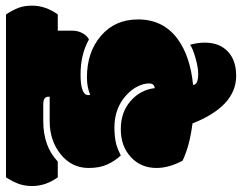

<svg xmlns="http://www.w3.org/2000/svg" viewBox="-148 -584 830 659"><g transform="rotate(-90 267.5 -255.0)"><path d="M270 -367.2Q270 -394 340.3 -394Q410.6 -394 460.9 -365.2Q473.6 -371.1 482.4 -387Q491.2 -402.8 491.2 -421.9V-472.2H546.9Q577.1 -514.2 577.1 -560.1Q577.1 -586.9 569.8 -606.4Q562.5 -626 546.9 -649.9H-12.2Q-27.8 -625.5 -34.9 -605.2Q-42 -585 -42 -560.1Q-42 -513.7 -12.2 -472.2H42Q94.2 -522 180.7 -522H238.3Q264.6 -522 264.6 -504.4Q264.6 -501 264.2 -500H180.7Q113.8 -500 66.9 -462.2Q20 -424.3 20 -366.2Q20 -328.1 32.2 -301.8Q44.4 -275.4 63 -255.9Q83 -266.1 99.1 -271Q125.5 -277.8 158.7 -277.8Q226.6 -277.8 271.5 -235.4Q290 -218.3 300 -197.8Q310.1 -177.2 310.1 -158.9Q310.1 -140.6 293.9 -139.6Q288.6 -188 250.2 -221.9Q211.9 -255.9 153.3 -255.9Q94.7 -255.9 57.4 -221.4Q20 -187 20 -133.3Q20 -90.8 44.9 -43.9Q95.7 -19.5 172.9 -9.8Q201.2 63 242.2 101.6Q283.2 140.1 336.4 140.1Q389.6 140.1 419.9 111.3Q450.2 82.5 450.2 32.7Q450.2 8.3 442.9 -18.1Q430.2 -8.8 397.5 0.5Q364.7 9.8 343.8 9.8Q305.2 9.8 305.2 -7.8Q403.8 -17.6 462.9 -61Q529.8 -110.4 529.8 -196.8Q529.8 -275.9 473.6 -324Q417.5 -372.1 331.1 -372.1Q296.4 -372.1 271 -360.8Q270 -365.7 270 -367.2Z"/></g></svg>

Font: Friends & Family
Style: Regular
Weight: 400
Designer: Sarang Kulkarni, Maithili Shingre, Noopur Datye
Foundry: Ek Type
Version: Version 1.000;hotconv 1.0.117;makeotfexe 2.5.65602